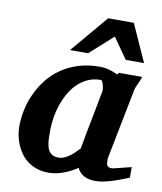

<svg xmlns="http://www.w3.org/2000/svg" viewBox="-83 -789 733 868"><g transform="rotate(10 284.0 -355.0)"><path d="M375 -394Q375.5 -396 374.8 -403.8Q374 -411.6 371.8 -420.2Q369.6 -428.7 366.5 -435.3Q363.3 -441.9 358.9 -441.9Q326.7 -441.9 300.5 -430.2Q274.4 -418.5 253.7 -398.4Q232.9 -378.4 217.8 -352.1Q202.6 -325.7 192.6 -296.1Q182.6 -266.6 177.7 -235.8Q172.9 -205.1 172.9 -176.8Q172.9 -156.7 173.6 -136.7Q174.3 -116.7 179.4 -100.1Q184.6 -83.5 196.5 -73.2Q208.5 -63 231 -63Q247.1 -63 261.5 -70.3Q275.9 -77.6 287.8 -87.2Q299.8 -96.7 308.8 -106.4Q317.9 -116.2 323.2 -121.1Q326.7 -141.1 328.9 -152.1Q331.1 -163.1 332.8 -173.1Q334.5 -183.1 336.9 -195.8Q339.4 -208.5 344 -232.2Q348.6 -255.9 356 -294.2Q363.3 -332.5 375 -394ZM564.9 -29.8Q547.9 -22.9 529.1 -15.6Q510.3 -8.3 490.7 -2.2Q471.2 3.9 451.7 8.1Q432.1 12.2 413.1 12.2Q381.3 12.2 360.1 0.5Q338.9 -11.2 329.1 -33.2Q315.9 -24.4 300.8 -16.1Q285.6 -7.8 269 -1.7Q252.4 4.4 234.9 8.3Q217.3 12.2 199.2 12.2Q168.5 12.2 144 3.9Q119.6 -4.4 101.1 -18.6Q82.5 -32.7 69.6 -51.3Q56.6 -69.8 48.3 -90.1Q40 -110.4 36.1 -131.3Q32.2 -152.3 32.2 -170.9Q32.2 -208 40.3 -246.8Q48.3 -285.6 65.2 -322.3Q82 -358.9 107.4 -391.4Q132.8 -423.8 167.5 -448Q202.1 -472.2 246.3 -486.1Q290.5 -500 344.2 -500Q366.2 -500 387.9 -494.1Q409.7 -488.3 426.8 -479L434.1 -487.8H541Q538.6 -480.5 534.7 -471.2Q530.8 -461.9 526.9 -453.1Q522.9 -444.3 519.8 -437.3Q516.6 -430.2 516.1 -426.8L451.2 -97.2Q451.2 -85.9 451.9 -78.1Q452.6 -70.3 455.6 -65.7Q458.5 -61 463.9 -59.1Q469.2 -57.1 478 -57.1Q480 -57.1 492.4 -60.1Q504.9 -63 519.8 -66.9Q534.7 -70.8 547.9 -74Q561 -77.1 564.9 -78.1ZM454.1 -550.8 387.2 -646 281.2 -550.8H198.2L343.3 -722.2H460.9L538.1 -550.8Z"/></g></svg>

Font: Charis SIL Am
Style: Bold Italic
Weight: 700
Italic angle: -11°
Foundry: SIL International
Version: Version 5.000